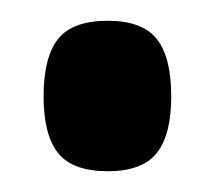

<svg xmlns="http://www.w3.org/2000/svg" viewBox="-20 -402 207 185"><path d="M22 -309Q22 -347 36 -364.5Q50 -382 84 -382Q117 -382 131 -364.5Q145 -347 145 -309Q145 -272 131 -254.5Q117 -237 84 -237Q50 -237 36 -254.5Q22 -272 22 -309Z"/></svg>

Font: Georama Condensed SemiBold
Style: Regular
Weight: 600
Width: 3
Designer: Jean-Baptiste Levee
Foundry: Production Type
Version: Version 1.000